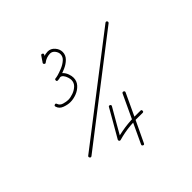

<svg xmlns="http://www.w3.org/2000/svg" viewBox="-214 -748 1172 1172"><g transform="rotate(-45 372.5 -161.5)"><path d="M324 -576Q332 -571 327 -563Q321 -553 314.5 -544Q308 -535 302 -526Q297 -518 289 -523Q281 -529 286 -536Q292 -546 298.5 -555Q305 -564 311 -573Q316 -581 324 -576ZM287 -525Q281 -533 288 -539Q318 -562 356 -563Q382 -563 400.5 -542Q419 -521 419 -496Q419 -469 399 -449Q379 -429 351 -417Q323 -405 301 -399Q295 -397 288.5 -395.5Q282 -394 275 -394Q266 -394 266 -403Q266 -413 275 -413Q281 -413 287 -415Q293 -417 299 -417Q316 -417 329 -403.5Q342 -390 348.5 -371.5Q355 -353 355 -338Q355 -309 336 -288Q317 -267 289.5 -256.5Q262 -246 236 -246Q213 -246 186 -256Q159 -266 152 -291Q149 -300 158 -303Q167 -306 170 -297Q176 -278 198 -271.5Q220 -265 236 -265Q256 -265 279.5 -273.5Q303 -282 319.5 -298Q336 -314 336 -338Q336 -347 331.5 -361.5Q327 -376 318.5 -387Q310 -398 299 -398Q293 -398 287 -396Q281 -394 275 -394Q266 -394 266 -403Q266 -413 275 -413Q280 -413 285.5 -414.5Q291 -416 296 -417Q314 -422 338.5 -432Q363 -442 381.5 -458Q400 -474 400 -496Q400 -513 387.5 -528.5Q375 -544 357 -544Q325 -543 300 -524Q293 -518 287 -525ZM741 -422Q579 -297 417 -172Q255 -47 93 78Q85 83 80 76Q74 68 81 62Q243 -63 405 -187.5Q567 -312 729 -437Q737 -443 743 -436Q748 -428 741 -422ZM516 -50Q481 25 446 99.5Q411 174 375 249Q371 258 363 254Q354 250 358 241Q393 166 428 91.5Q463 17 498 -58Q503 -67 511 -63Q520 -59 516 -50ZM394 -62Q402 -58 397 -49Q371 -5 345.5 40Q320 85 294 130Q291 135 285 126Q278 117 283 116Q339 101 391 96Q443 91 501 93Q511 93 510 103Q510 112 501 112Q444 110 393 114.5Q342 119 289 134Q283 136 279 131Q275 125 278 120Q304 76 329.5 31Q355 -14 381 -59Q385 -67 394 -62Z"/></g></svg>

Font: FRB American Cursive Guidelines Extralight
Style: Italic
Weight: 200
Italic angle: -25°
Version: Version 2.0;Modular Font Editor K font №1